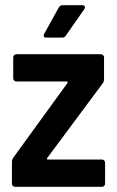

<svg xmlns="http://www.w3.org/2000/svg" viewBox="-20 -720 452 740"><path d="M26 -12V-97Q26 -104 31 -112L240 -400Q242 -402 240.5 -404Q239 -406 236 -406H43Q38 -406 34.5 -409.5Q31 -413 31 -418V-499Q31 -504 34.5 -507.5Q38 -511 43 -511H369Q374 -511 377.5 -507.5Q381 -504 381 -499V-414Q381 -406 376 -399L162 -111Q160 -109 161 -107Q162 -105 165 -105H373Q378 -105 381.5 -101.5Q385 -98 385 -93V-12Q385 -7 381.5 -3.5Q378 0 373 0H38Q33 0 29.5 -3.5Q26 -7 26 -12ZM150 -589 207 -692Q212 -700 222 -700H297Q304 -700 306.5 -695.5Q309 -691 305 -685L234 -583Q229 -575 220 -575H158Q151 -575 149 -579Q147 -583 150 -589Z"/></svg>

Font: Barlow Semi Condensed SemiBold
Style: Regular
Weight: 600
Width: 4
Designer: Jeremy Tribby
Foundry: Tribby Type
Version: Version 1.408